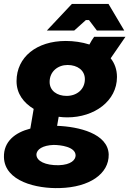

<svg xmlns="http://www.w3.org/2000/svg" viewBox="-45 -742 657 975"><path d="M297 -146C434 -146 549 -229 549 -351C549 -389 537 -421 517 -446L592 -555H433C425 -544 416 -530 409 -516C371 -528 330 -534 289 -534C141 -534 39 -452 39 -330C39 -266 75 -220 126 -189L109 -89C31 -69 -27 -23 -25 56C-22 179 141 217 259 213C409 209 509 141 507 42C503 -64 355 -99 245 -103L253 -149C268 -147 282 -146 297 -146ZM293 -255C245 -255 207 -281 207 -326C207 -380 250 -412 298 -412C348 -412 386 -385 386 -340C386 -288 345 -255 293 -255ZM253 97C185 98 141 76 140 44C140 16 173 -4 227 -6C262 -6 338 3 339 47C339 69 317 95 253 97ZM586 -587 506 -722H320L193 -587H332L391 -640H407L447 -587Z"/></svg>

Font: Fixel Text 20240404 ExtraBold
Style: Italic
Weight: 800
Width: 4
Italic angle: -10°
Designer: AlfaBravo + MacPaw
Foundry: Kyrylo Tkachov, Marchela Mozhyna, Serhii Makarenko, Maria Weinstein, Zakhar Kryvoshyya
Version: Version 1.211;Glyphs 3.2 (3225)